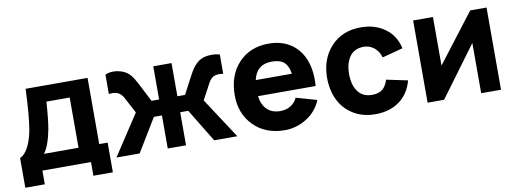

<svg xmlns="http://www.w3.org/2000/svg" viewBox="-56 -889 3487 1294"><g transform="rotate(-10 1687.5 -242.0)"><path d="M572.8 -562.5V-109.4H630.4V93.8H497.1V0H164.6V93.8H31.2V-109.4Q63 -122.6 87.6 -168.5Q112.3 -214.4 125 -283.2Q141.1 -373.5 148.9 -562.5ZM431.2 -109.4V-453.1H272Q263.7 -328.6 252 -265.6Q242.2 -213.9 226.8 -171.4Q211.4 -128.9 193.8 -109.4Z M671.4 0 853 -276.9 793.5 -388.7Q777.3 -418.5 748.5 -428.2Q726.6 -435.5 695.3 -430.2V-562.5Q715.8 -574.2 749.5 -574.5Q783.2 -574.7 818.4 -560.5Q846.7 -548.3 866.5 -524.4Q886.2 -500.5 904.8 -463.4L970.7 -335.4H1022.5V-562.5H1147.5V-335.4H1199.7L1267.6 -463.4Q1304.7 -534.7 1350.6 -556.2Q1378.9 -569.8 1418.5 -570.3Q1458 -570.8 1478 -562.5V-430.2Q1451.2 -437 1423.8 -430.2Q1396.5 -423.8 1377 -388.7L1317.4 -276.9L1498.5 0H1340.3L1202.6 -226.1H1147.5V0H1022.5V-226.1H967.3L830.1 0Z M1682.6 -241.7Q1690.4 -182.1 1724.1 -149.4Q1757.8 -116.7 1814 -116.7Q1853.5 -116.7 1884 -134.8Q1914.6 -152.8 1930.7 -187.5L2072.3 -147Q2042 -72.3 1972.4 -28.3Q1902.8 15.6 1822.3 15.6Q1691.4 15.6 1610.4 -65.7Q1529.3 -147 1529.3 -273.9Q1529.3 -410.6 1607.7 -494.4Q1686 -578.1 1814 -578.1Q1904.3 -578.1 1967 -534.7Q2029.8 -491.2 2057.4 -415.8Q2085 -340.3 2077.1 -241.7ZM1814 -455.1Q1709.5 -455.1 1686.5 -351.1H1933.6Q1926.3 -403.8 1898.9 -429.4Q1871.6 -455.1 1814 -455.1Z M2697.3 -390.6 2555.7 -353Q2543.5 -396 2512.5 -420.9Q2481.4 -445.8 2441.9 -445.8Q2377.4 -445.8 2345.2 -400.6Q2313 -355.5 2313 -281.2Q2313 -205.6 2346.2 -161.1Q2379.4 -116.7 2441.9 -116.7Q2487.8 -116.7 2513.4 -137.7Q2539.1 -158.7 2552.2 -201.2L2697.3 -170.9Q2673.3 -81.5 2606.7 -33Q2540 15.6 2441.9 15.6Q2356.4 15.6 2292.5 -23.4Q2228.5 -62.5 2195.6 -129.4Q2162.6 -196.3 2162.6 -281.2Q2162.6 -411.1 2239.7 -494.6Q2316.9 -578.1 2443.8 -578.1Q2543 -578.1 2610.8 -527.8Q2678.7 -477.5 2697.3 -390.6Z M3303.2 -562.5V0H3167.5V-343.8L2913.6 0H2800.8V-562.5H2936.5V-230L3191.4 -562.5Z"/></g></svg>

Font: Manrope3 ExtraBold
Style: Bold
Weight: 800
Width: 4
Designer: Mikhail Sharanda
Foundry: Mikhail Sharanda
Version: Version 3.000;PS 003.000;hotconv 1.0.88;makeotf.lib2.5.64775